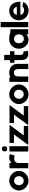

<svg xmlns="http://www.w3.org/2000/svg" viewBox="2482 -3370 898 5902"><g transform="rotate(-90 2931.0 -419.0)"><path d="M25 -287C25 -131 164 10 328 10C492 10 630 -131 630 -287C630 -442 492 -584 328 -584C165 -584 25 -443 25 -287ZM189 -287C189 -373 248 -435 327 -435C407 -435 466 -373 466 -287C466 -201 407 -139 327 -139C248 -138 189 -201 189 -287Z M709 0H871V-299C871 -343 892 -418 971 -429C1007 -435 1039 -430 1067 -425C1081 -423 1093 -421 1103 -421L1145 -567C1135 -567 1111 -577 1073 -583C1059 -584 1043 -585 1025 -585C957 -582 892 -543 871 -508V-577H709Z M1225 0H1388V-578H1225ZM1227 -757C1227 -723 1233 -690 1241 -661C1259 -652 1280 -647 1303 -647C1327 -647 1351 -652 1371 -661C1380 -681 1385 -703 1385 -727C1385 -751 1380 -773 1371 -792C1353 -801 1331 -807 1309 -807C1272 -807 1238 -784 1227 -757Z M1425 0H2010V-137H1720L2044 -575H1489V-438H1748Z M2034 0H2619V-137H2329L2653 -575H2098V-438H2357Z M2682 -287C2682 -131 2821 10 2985 10C3149 10 3287 -131 3287 -287C3287 -442 3149 -584 2985 -584C2822 -584 2682 -443 2682 -287ZM2846 -287C2846 -373 2905 -435 2984 -435C3064 -435 3123 -373 3123 -287C3123 -201 3064 -139 2984 -139C2905 -138 2846 -201 2846 -287Z M3366 0H3532V-276C3532 -295 3532 -313 3534 -329C3539 -404 3578 -442 3645 -442C3722 -442 3758 -396 3758 -299L3759 0H3920L3919 -324C3920 -484 3816 -585 3645 -584C3589 -584 3543 -569 3506 -545V-579H3366Z M3954 -424H4034L4035 -262C4035 -241 4035 -220 4036 -200C4040 -105 4073 -14 4196 0C4252 5 4302 -11 4322 -10L4297 -152C4282 -152 4257 -145 4234 -154C4211 -161 4199 -185 4197 -230C4196 -241 4196 -252 4196 -265V-424H4307V-561H4196V-738H4034V-561H3954Z M4385 -287C4385 -135 4493 -4 4639 8C4720 14 4779 -13 4824 -56V0H4985V-540C4965 -546 4943 -551 4920 -555C4912 -556 4899 -554 4882 -551C4821 -576 4735 -585 4676 -584C4662 -584 4650 -583 4639 -582C4494 -570 4385 -439 4385 -287ZM4553 -287C4553 -378 4611 -438 4690 -438C4768 -437 4826 -378 4826 -287V-284C4825 -195 4770 -136 4690 -136C4608 -136 4553 -196 4553 -287Z M5045 0H5206V-848H5045Z M5258 -287C5258 -104 5407 10 5555 10C5710 10 5787 -76 5820 -152L5686 -182C5657 -143 5605 -122 5554 -127C5489 -133 5434 -178 5424 -241H5830C5830 -453 5730 -584 5544 -584C5397 -584 5258 -464 5258 -287ZM5427 -351C5437 -411 5480 -458 5547 -458C5618 -458 5666 -403 5671 -351Z"/></g></svg>

Font: Rabbid Highway Sign IV
Style: Bd
Weight: 400
Foundry: Cannot Into Space Fonts
Version: Version 0.277